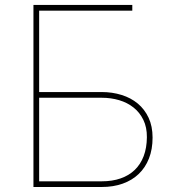

<svg xmlns="http://www.w3.org/2000/svg" viewBox="-20 -747 693 767"><path d="M508.5 -727.3V-704.5H136.4V-379.3H386.4Q428.6 -379.3 465.7 -367.7Q502.8 -356.2 530.4 -333.3Q557.9 -310.4 573.7 -276.5Q589.5 -242.5 589.5 -197.4Q589.5 -150.6 575.1 -114Q560.7 -77.4 534.1 -52Q507.5 -26.6 470 -13.3Q432.5 0 386.4 0H113.6V-727.3ZM386.4 -22.7Q428.6 -22.7 461.8 -34.3Q495 -45.8 518.3 -68.2Q541.5 -90.6 554 -123.4Q566.4 -156.2 566.8 -198.9Q567.1 -238.6 552.7 -268.1Q538.4 -297.6 513.7 -317.3Q489 -337 456.1 -346.8Q423.3 -356.5 386.4 -356.5H136.4V-22.7Z"/></svg>

Font: Inter P Thin
Style: Regular
Weight: 100
Designer: Rasmus Andersson
Foundry: rsms
Version: Version 3.018;git-588b23468